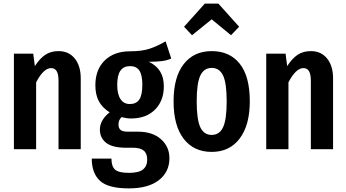

<svg xmlns="http://www.w3.org/2000/svg" viewBox="-20 -826 1918 1063"><path d="M427 -392V0H304V-378Q304 -416 293.5 -432.5Q283 -449 263 -449Q221 -449 180 -370V0H57V-529H164L173 -460Q200 -502 230.5 -522.5Q261 -543 304 -543Q361 -543 394 -502Q427 -461 427 -392Z M928 -502Q907 -492 877.5 -488Q848 -484 804 -484Q846 -464 866.5 -430.5Q887 -397 887 -348Q887 -268 838 -219Q789 -170 705 -170Q680 -170 654 -178Q636 -163 636 -137Q636 -117 647 -107Q658 -97 688 -97H744Q824 -97 871 -55.5Q918 -14 918 50Q918 126 859.5 171.5Q801 217 693 217Q579 217 533.5 175Q488 133 488 52H597Q597 95 617 113Q637 131 694 131Q749 131 772 112Q795 93 795 58Q795 24 776 8Q757 -8 717 -8H679Q603 -8 568 -35Q533 -62 533 -109Q533 -136 547.5 -160.5Q562 -185 587 -204Q546 -230 527 -266Q508 -302 508 -354Q508 -441 560 -491.5Q612 -542 700 -542Q765 -542 807.5 -556Q850 -570 897 -597ZM629 -356Q629 -305 647 -277.5Q665 -250 699 -250Q734 -250 751 -274.5Q768 -299 768 -357Q768 -411 751.5 -435.5Q735 -460 700 -460Q665 -460 647 -435Q629 -410 629 -356Z M1363 -265Q1363 -133 1307 -59Q1251 15 1152 15Q1053 15 997 -57.5Q941 -130 941 -265Q941 -399 997 -471Q1053 -543 1152 -543Q1252 -543 1307.5 -473Q1363 -403 1363 -265ZM1069 -265Q1069 -164 1089 -121.5Q1109 -79 1152 -79Q1195 -79 1215 -121.5Q1235 -164 1235 -265Q1235 -366 1215 -408Q1195 -450 1152 -450Q1109 -450 1089 -407.5Q1069 -365 1069 -265ZM1043 -631 999 -678 1114 -806H1189L1304 -678L1259 -631L1152 -719Z M1824 -392V0H1701V-378Q1701 -416 1690.5 -432.5Q1680 -449 1660 -449Q1618 -449 1577 -370V0H1454V-529H1561L1570 -460Q1597 -502 1627.5 -522.5Q1658 -543 1701 -543Q1758 -543 1791 -502Q1824 -461 1824 -392Z"/></svg>

Font: Fira Sans Extra Condensed Medium
Style: Regular
Weight: 500
Width: 1
Designer: Carrois Corporate & Edenspiekermann AG
Foundry: Carrois Corporate GbR & Edenspiekermann AG
Version: Version 4.203